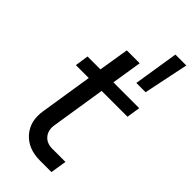

<svg xmlns="http://www.w3.org/2000/svg" viewBox="-270 -907 967 967"><g transform="rotate(45 213.5 -424.0)"><path d="M377 -613.8H311L349.1 -854H426.8ZM326.2 5.9H244.1Q159.2 5.9 112.8 -47.1Q66.4 -100.1 80.1 -182.1L124 -461.9H32.2L43 -534.2H134.8L161.1 -695.8H252.9L227.1 -534.2H411.1L399.9 -461.9H215.8L169.9 -169.9Q164.1 -130.9 185.3 -105.5Q206.5 -80.1 246.1 -80.1H339.8Z"/></g></svg>

Font: Sora Italic
Style: Regular
Weight: 400
Designer: Jonathan Barnbrook, Julián Moncada
Foundry: Barnbrook Fonts
Version: Version 2.000